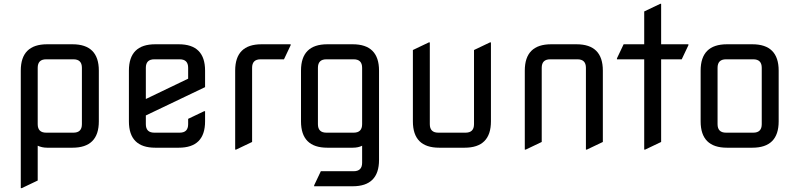

<svg xmlns="http://www.w3.org/2000/svg" viewBox="-20 -767 4142 997"><path d="M219.7 -459Q175.8 -459 175.8 -415V-122.1Q175.8 -78.1 219.7 -78.1H361.3Q405.3 -78.1 405.3 -122.1V-415Q405.3 -459 361.3 -459ZM356.4 0H224.6Q198.7 0 175.8 -10.3V170.4L92.8 210H87.9V-400.4Q87.9 -537.1 224.6 -537.1H356.4Q493.2 -537.1 493.2 -400.4V-136.7Q493.2 0 356.4 0Z M908.2 0Q908.2 0 786.1 0Q649.4 0 649.4 -136.7V-400.4Q649.4 -537.1 786.1 -537.1H908.2Q1044.9 -537.1 1044.9 -400.4V-314.5L737.3 -167.5V-122.1Q737.3 -78.1 781.2 -78.1H913.1Q957 -78.1 957 -122.1V-149.9L1040 -189.5H1044.9V-136.7Q1044.9 0 908.2 0ZM737.3 -252.9 957 -358.4V-415Q957 -459 913.1 -459H781.2Q737.3 -459 737.3 -415Z M1206.1 9.8H1201.2V-400.4Q1201.2 -537.1 1337.9 -537.1Q1337.9 -537.1 1489.3 -537.1V-532.2L1454.6 -459H1333Q1289.1 -459 1289.1 -415Q1289.1 -415 1289.1 -29.8Z M1679.7 0Q1543 0 1543 -136.7V-400.4Q1543 -537.1 1679.7 -537.1H1811.5Q1948.2 -537.1 1948.2 -400.4V63.5Q1948.2 200.2 1811.5 200.2H1611.3V195.3L1646 122.1H1816.4Q1860.4 122.1 1860.4 78.1V-10.3Q1840.3 0 1811.5 0ZM1860.4 -415Q1860.4 -459 1816.4 -459H1674.8Q1630.9 -459 1630.9 -415V-122.1Q1630.9 -78.1 1674.8 -78.1H1816.4Q1860.4 -78.1 1860.4 -122.1Z M2260.7 0Q2124 0 2124 -136.7V-507.3L2207 -546.9H2211.9V-122.1Q2211.9 -78.1 2255.9 -78.1H2397.5Q2441.4 -78.1 2441.4 -122.1V-507.3L2524.4 -546.9H2529.3V-136.7Q2529.3 0 2392.6 0Z M2710 9.8H2705.1V-400.4Q2705.1 -537.1 2841.8 -537.1H2973.6Q3110.4 -537.1 3110.4 -400.4V-29.8L3027.3 9.8H3022.5V-415Q3022.5 -459 2978.5 -459H2836.9Q2793 -459 2793 -415V-29.8Z M3325.2 9.8V-459H3183.6V-463.9L3218.3 -537.1H3325.2V-707.5L3408.2 -747.1H3413.1V-537.1H3554.7V-532.2L3520 -459H3413.1V-29.8L3330.1 9.8Z M3750 -78.1H3891.6Q3935.5 -78.1 3935.5 -122.1V-415Q3935.5 -459 3891.6 -459H3750Q3706.1 -459 3706.1 -415V-122.1Q3706.1 -78.1 3750 -78.1ZM3754.9 0Q3618.2 0 3618.2 -136.7V-400.4Q3618.2 -537.1 3754.9 -537.1H3886.7Q4023.4 -537.1 4023.4 -400.4V-136.7Q4023.4 0 3886.7 0Z"/></svg>

Font: Nova Square
Style: Book
Weight: 400
Designer: Wojciech Kalinowski "wmk69" (wmk69@o2.pl)
Foundry: Wojciech Kalinowski "wmk69" (wmk69@o2.pl)
Version: Version 3.1.0; 2021-05-23